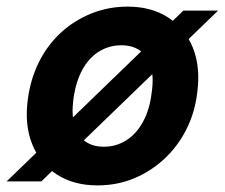

<svg xmlns="http://www.w3.org/2000/svg" viewBox="-36 -549 680 581"><path d="M-16 0 519 -517H624L89 0ZM259 12Q187 12 136 -21Q85 -54 61.5 -112.5Q38 -171 48 -247Q56 -309 81.5 -360.5Q107 -412 147.5 -449.5Q188 -487 240 -508Q292 -529 350 -529Q422 -529 473 -496Q524 -463 547.5 -405Q571 -347 561 -270Q554 -209 528 -157.5Q502 -106 461 -68Q420 -30 369 -9Q318 12 259 12ZM278 -105Q315 -105 345.5 -124Q376 -143 396.5 -180Q417 -217 423 -269Q430 -316 420 -348Q410 -380 387.5 -396Q365 -412 331 -412Q294 -412 263.5 -393Q233 -374 213 -337.5Q193 -301 186 -248Q180 -202 189.5 -169.5Q199 -137 222 -121Q245 -105 278 -105Z"/></svg>

Font: DM Sans 11pt
Style: Bold Italic
Weight: 700
Italic angle: -10°
Version: Version 4.004;gftools[0.9.30]